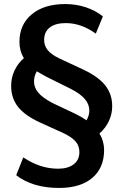

<svg xmlns="http://www.w3.org/2000/svg" viewBox="-20 -739 609 948"><path d="M471 -80Q494 -42 494 2Q494 90 435.5 139.5Q377 189 272 189Q141 189 60 126L95 38Q178 94 267 94Q315 94 343.5 72.5Q372 51 372 12Q372 -18 354.5 -39Q337 -60 297 -80L178 -134Q102 -169 68.5 -212Q35 -255 35 -315Q35 -355 51.5 -390.5Q68 -426 98 -452Q76 -487 76 -532Q76 -618 137 -668.5Q198 -719 302 -719Q356 -719 404 -703Q452 -687 488 -658L453 -573Q381 -625 305 -625Q254 -625 226 -603.5Q198 -582 198 -542Q198 -513 215.5 -491.5Q233 -470 272 -451L390 -396Q465 -361 499.5 -317.5Q534 -274 534 -215Q534 -176 517.5 -141Q501 -106 471 -80ZM407 -145Q421 -168 421 -193Q421 -224 399 -250Q377 -276 330 -300L211 -359Q197 -366 162 -387Q148 -364 148 -337Q148 -306 169.5 -281Q191 -256 238 -231L358 -174Q386 -160 407 -145Z"/></svg>

Font: Muli
Style: Bold
Weight: 700
Designer: Vernon Adams
Foundry: Vernon Adams
Version: Version 2.001